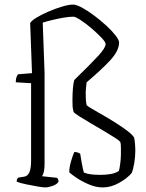

<svg xmlns="http://www.w3.org/2000/svg" viewBox="-20 -820 638 840"><path d="M179 0Q169 0 145 -4Q121 -8 95 -13.5Q69 -19 53 -25Q53 -34 55 -37Q57 -40 60 -43L85 -47Q101 -49 108.5 -66Q116 -83 116 -118V-456L49 -460Q49 -475 52.5 -483.5Q56 -492 59 -495L120 -500L112 -719Q117 -729 140 -743Q163 -757 193.5 -770Q224 -783 253 -791.5Q282 -800 299 -800Q314 -800 339 -786.5Q364 -773 392 -752Q420 -731 445 -708Q470 -685 485.5 -665Q501 -645 501 -634Q501 -598 462 -556Q423 -514 359 -460Q358 -450 356.5 -437Q355 -424 355 -413Q355 -400 355.5 -387Q356 -374 359 -360Q362 -356 381.5 -344.5Q401 -333 429 -317Q457 -301 485.5 -283Q514 -265 536.5 -248Q559 -231 567 -218Q569 -208 570.5 -191.5Q572 -175 572 -161Q572 -135 567.5 -107Q563 -79 556 -63Q538 -41 502 -20.5Q466 0 430 0Q399 0 367 -14Q335 -28 312 -44Q289 -60 283 -66Q283 -88 290.5 -113.5Q298 -139 305 -155Q315 -155 322 -152Q329 -149 331 -147Q333 -131 338 -104.5Q343 -78 347 -65Q362 -59 379.5 -57Q397 -55 419 -55Q442 -55 463.5 -58.5Q485 -62 500 -72Q503 -81 506 -104Q509 -127 509 -145Q509 -157 509 -172.5Q509 -188 507 -197Q505 -203 485 -216Q465 -229 437 -245.5Q409 -262 380 -279Q351 -296 329.5 -309.5Q308 -323 302 -330Q298 -344 297.5 -356Q297 -368 297 -381Q297 -408 299 -433Q301 -458 305 -470Q379 -542 410.5 -576.5Q442 -611 442 -627Q442 -636 424 -655Q406 -674 381 -695.5Q356 -717 333 -732Q310 -747 301 -747Q283 -747 257 -742.5Q231 -738 206.5 -732Q182 -726 167 -721L175 -500V-104Q175 -82 172 -69Q169 -56 164 -49L230 -42Q232 -39 234 -35.5Q236 -32 236 -25Q229 -13 209.5 -6.5Q190 0 179 0Z"/></svg>

Font: Texturina Thin
Style: Regular
Weight: 100
Designer: Guillermo Torres Carreño
Foundry: Omnibus-Type
Version: Version 1.002; ttfautohint (v1.8.3)